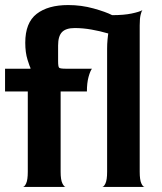

<svg xmlns="http://www.w3.org/2000/svg" viewBox="-20 -740 643 760"><path d="M70 0Q77 0 83.5 -14Q90 -28 90 -60V-378H0V-468H100L101 -470Q98 -475 89 -503.5Q80 -532 80 -571Q80 -650 125 -685Q170 -720 250 -720Q302 -720 350.5 -706.5Q399 -693 424 -680L457 -590Q437 -599 406.5 -608Q376 -617 342 -623Q308 -629 276 -629Q241 -629 225.5 -613Q210 -597 210 -560V-498Q210 -476 214 -472Q218 -468 241 -468H344Q337 -459 330.5 -435.5Q324 -412 324 -378H220V-60Q220 -28 227 -14Q234 0 240 0ZM384 0Q391 0 397.5 -14Q404 -28 404 -60V-548Q404 -582 410.5 -620Q417 -658 424 -680Q470 -680 501 -686.5Q532 -693 544 -700Q540 -696 536.5 -681Q533 -666 533 -639V-60Q533 -28 539.5 -14Q546 0 553 0Z"/></svg>

Font: Red Rose SemiBold
Style: Regular
Weight: 600
Designer: Jaikishan Patel
Version: Version 2.000